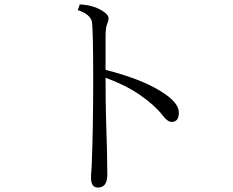

<svg xmlns="http://www.w3.org/2000/svg" viewBox="-20 -802 1040 857"><path d="M451.2 -490.2Q607.9 -450.2 697.3 -395Q778.3 -345.2 778.3 -299.8Q778.3 -257.8 746.1 -257.8Q727.5 -257.8 705.1 -288.1Q667.5 -335.4 602.1 -379.9Q542 -421.4 451.2 -455.1Q451.2 -358.9 453.1 -280.8Q459 -109.4 459 -22.9Q459 35.2 417 35.2Q386.2 35.2 386.2 -8.8Q386.2 -23.4 389.2 -60.1Q396 -223.6 396 -444.8Q396 -673.8 390.1 -705.1Q382.8 -738.8 327.1 -756.8L335.9 -782.2Q394 -779.8 434.1 -755.4Q464.4 -737.3 464.4 -721.2Q464.4 -708.5 458 -694.8Q451.2 -677.7 451.2 -636.2Z"/></svg>

Font: I.Ming
Style: Regular
Weight: 400
Designer: Ichiten Fonts Project
Version: Version 6.11; Dec 27, 2019